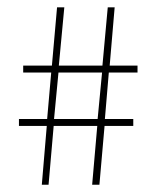

<svg xmlns="http://www.w3.org/2000/svg" viewBox="-20 -570 427 529"><path d="M108.9 -223.1H32.2V-242.2H109.9L121.1 -370.1H43.9V-389.2H123L137.2 -549.8H157.2L142.1 -389.2H262.2L276.9 -549.8H295.9L282.2 -389.2H358.9V-370.1H279.8L269 -242.2H347.2V-223.1H268.1L253.9 -61H233.9L248 -223.1H127.9L113.8 -61H95.2ZM128.9 -242.2H249L261.2 -370.1H141.1Z"/></svg>

Font: Clicker Script
Style: Regular
Weight: 400
Designer: Astigmatic (AOETI)
Foundry: Astigmatic (AOETI)
Version: Version 1.000